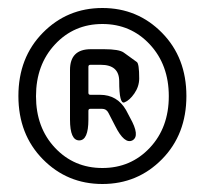

<svg xmlns="http://www.w3.org/2000/svg" viewBox="-20 -817 513 480"><path d="M236 -357Q148 -357 87 -419Q26 -481 26 -577Q26 -673 87 -735Q148 -797 236 -797Q324 -797 385 -735Q446 -673 446 -577Q446 -481 385 -419Q324 -357 236 -357ZM117.5 -447.5Q165 -397 236 -397Q307 -397 354.5 -447.5Q402 -498 402 -576.5Q402 -655 354.5 -706Q307 -757 236 -757Q165 -757 117.5 -706Q70 -655 70 -576.5Q70 -498 117.5 -447.5ZM201 -585Q201 -580 206 -580H230Q273 -580 295 -542L305 -523Q331 -477 311 -466Q291 -456 268 -502L251 -535Q246 -545 235 -545H206Q201 -545 201 -540V-518Q201 -466 178 -466Q155 -466 155 -518V-642Q155 -694 207 -694H240Q278 -694 289.5 -685.5Q301 -677 322 -662Q328 -658 328 -621Q328 -601 316 -583.5Q304 -566 291 -561Q278 -556 278 -614Q278 -655 232 -655H206Q201 -655 201 -650Z"/></svg>

Font: Resource Han Rounded HK
Style: Regular
Weight: 400
Designer: Cyano Hao (round all glyphs); Ryoko NISHIZUKA  (kana, bopomofo & ideographs); Paul D. Hunt (Latin, Greek & Cyrillic); Sa
Foundry: Cyano Hao
Version: 0.990